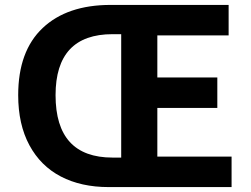

<svg xmlns="http://www.w3.org/2000/svg" viewBox="-20 -761 1021 781"><path d="M54 -374Q54 -553 153.5 -647Q253 -741 430 -741H910V-617H620V-446H864V-322H620V-124H922V0H422Q310 0 227.5 -43Q145 -86 99.5 -170.5Q54 -255 54 -374ZM473 -622H438Q206 -622 206 -374Q206 -120 438 -120H473Z"/></svg>

Font: Merged Yaku Han JP
Style: Bold
Weight: 700
Designer: Ryoko NISHIZUKA 西塚涼子 (kana, bopomofo & ideographs); Paul D. Hunt (Latin, Greek & Cyrillic); Sandoll Communications 산돌커뮤니
Foundry: Adobe
Version: Version 2.004